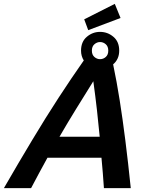

<svg xmlns="http://www.w3.org/2000/svg" viewBox="-60 -981 788 1001"><path d="M-39.8 0Q39.2 -136.8 108.8 -252.4Q178.2 -368 244.5 -469.9Q310.8 -571.8 376.8 -665.8Q370 -676.5 366.2 -689.4Q362.5 -702.2 362.5 -717Q362.5 -763.8 392.8 -789.2Q423 -814.8 461.5 -814.8Q501 -814.8 531.2 -789.2Q561.5 -763.8 561.5 -717Q561.5 -694.2 553.2 -676.1Q545 -658 529.8 -645.5Q548.8 -555.2 564.1 -457.9Q579.5 -360.5 593.6 -248.1Q607.8 -135.8 621.8 0H481.8Q479 -41 475.9 -80.2Q472.8 -119.5 469 -158.8H187.5Q166.2 -120 144.9 -80.6Q123.5 -41.2 102 0ZM250.2 -268.2H459.8Q453.5 -335.5 445.5 -406.8Q437.5 -478 426.5 -557.5Q380.2 -483.2 336.1 -411.9Q292 -340.5 250.2 -268.2ZM461.5 -672.5Q478.5 -672.5 491.5 -684Q504.5 -695.5 504.5 -717Q504.5 -738.8 491.5 -750.2Q478.5 -761.8 461.5 -761.8Q445.5 -761.8 432.2 -750.2Q419 -738.8 419 -717Q419 -695.5 432.2 -684Q445.5 -672.5 461.5 -672.5ZM400 -823.8 379 -880.2 538.5 -960.8 568.5 -887.2Z"/></svg>

Font: Ubuntu Sans
Style: Italic
Weight: 400
Italic angle: -13.5°
Designer: Dalton Maag Ltd
Foundry: Dalton Maag Ltd
Version: Version 1.006